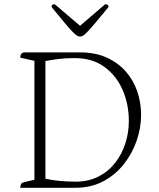

<svg xmlns="http://www.w3.org/2000/svg" viewBox="-20 -889 753 909"><path d="M76 0Q76 -22 92 -26L143 -38V-601L76 -616Q76 -637 92 -641H359Q431 -641 485 -616.5Q539 -592 575.5 -550.5Q612 -509 630 -456Q648 -403 648 -345Q648 -284 627 -223Q606 -162 566 -111.5Q526 -61 468.5 -30.5Q411 0 337 0ZM338 -29Q399 -29 446 -53Q493 -77 525 -118Q557 -159 573.5 -210Q590 -261 590 -316Q590 -395 560.5 -463Q531 -531 474 -572.5Q417 -614 333 -614Q289 -614 254.5 -609.5Q220 -605 195 -600V-43Q225 -36 262.5 -32.5Q300 -29 338 -29ZM359 -716Q352 -716 345 -720Q338 -724 324.5 -737.5Q311 -751 287.5 -779Q264 -807 224 -856Q224 -869 239 -869L359 -767L478 -869Q494 -869 494 -856Q454 -807 430 -779Q406 -751 393 -737.5Q380 -724 373 -720Q366 -716 359 -716Z"/></svg>

Font: Petrona ExtraLight
Style: Regular
Weight: 200
Designer: Ringo R. Seeber
Foundry: Ringo R. Seeber
Version: Version 2.001; ttfautohint (v1.8.3)